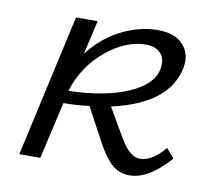

<svg xmlns="http://www.w3.org/2000/svg" viewBox="-56 -482 605 550"><g transform="rotate(10 246.5 -207.0)"><path d="M446 -91 469 -64Q408 5 353 5Q323 5 301.5 -14Q280 -33 258 -74L206 -171Q168 -166 131 -166L93 0H32L124 -414H187L164 -315Q202 -365 255 -392Q308 -419 362 -419Q412 -419 436 -392Q460 -365 452 -325Q431 -217 267 -180L317 -94Q345 -47 374 -47Q409 -47 446 -91ZM334 -372Q277 -372 219.5 -324.5Q162 -277 139 -203Q246 -206 313 -235.5Q380 -265 388 -311Q393 -339 379 -355.5Q365 -372 334 -372Z"/></g></svg>

Font: EauTestInfant
Style: Italic
Weight: 400
Italic angle: -12°
Designer: Christian Thalmann (Catharsis Fonts)
Version: Version 0.001;PS 000.001;hotconv 1.0.88;makeotf.lib2.5.64775